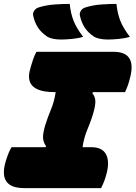

<svg xmlns="http://www.w3.org/2000/svg" viewBox="-44 -966 696 986"><path d="M314 -946Q319 -897 334 -859Q349 -821 383 -777Q358 -769 325 -766Q292 -763 270 -763Q246 -763 228 -767Q210 -771 200 -777Q169 -797 151 -824.5Q133 -852 126 -888Q124 -899 131.5 -911Q139 -923 155 -928Q193 -940 236.5 -943Q280 -946 314 -946ZM554 -946Q559 -897 574 -859Q589 -821 623 -777Q598 -769 565 -766Q532 -763 510 -763Q486 -763 468 -767Q450 -771 440 -777Q409 -797 391 -824.5Q373 -852 366 -888Q364 -899 371.5 -911Q379 -923 395 -928Q433 -940 476.5 -943Q520 -946 554 -946ZM475 0H80Q-58 0 -13 -143Q-5 -168 1.5 -183Q8 -198 15 -210H189L193 -215Q178 -235 177 -258Q176 -281 188 -322Q201 -364 218 -404.5Q235 -445 242 -493H236Q82 -493 109 -604Q117 -634 125 -658Q133 -682 143 -700H539Q657 -700 625 -571Q619 -546 612.5 -527.5Q606 -509 598 -493H434L430 -488Q444 -470 445.5 -450Q447 -430 438 -396Q427 -354 406.5 -305.5Q386 -257 380 -210H426Q479 -210 499 -176Q519 -142 505 -81Q498 -54 492 -38Q486 -22 475 0Z"/></svg>

Font: Recursive Mn Csl St XBk
Style: Italic
Weight: 1000
Italic angle: -15°
Monospace: yes
Version: Version 1.079;hotconv 1.0.112;makeotfexe 2.5.65598; ttfautoh